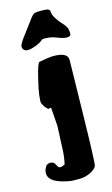

<svg xmlns="http://www.w3.org/2000/svg" viewBox="-159 -698 551 942"><g transform="rotate(-15 116.5 -227.0)"><path d="M43.5 -480.5Q15.6 -480.5 15.1 -505.4Q15.1 -517.6 46.4 -558.1Q77.6 -598.6 93 -620.4Q108.4 -642.1 117.4 -646.2Q126.5 -650.4 152.3 -650.4Q178.2 -650.4 188 -647Q197.8 -643.6 197.8 -631.3Q197.8 -619.1 209.7 -599.1Q221.7 -579.1 239.7 -560.5Q257.8 -542 261.2 -524.2Q264.6 -506.3 261.2 -498.5Q257.8 -490.7 241.5 -490.7Q225.1 -490.7 199 -501.2Q172.9 -511.7 151.9 -513.4Q130.9 -515.1 126 -514.2Q121.1 -513.2 112.1 -505.4Q103 -497.6 79.8 -489Q56.6 -480.5 43.5 -480.5ZM62 -176.3Q55.2 -184.1 47.4 -191.4L37.1 -209.5Q35.2 -214.4 35.2 -219.7L34.7 -221.2L37.6 -253.9Q40.5 -279.3 53.7 -333.5Q71.3 -408.2 81.5 -410.2Q130.4 -419.9 154.8 -419.9Q225.6 -419.9 226.1 -381.3Q226.1 -380.9 221.2 -122.3Q216.3 136.2 211.4 152.1Q206.5 168 179.4 181.6Q152.3 195.3 123 195.3H92.8Q72.8 195.3 36.1 185.1Q-30.3 166 -30.3 127V125Q-30.3 107.9 -17.6 90.3L-16.6 87.9L0 81.1L15.1 84Q22.9 86.9 29.1 99.6Q35.2 112.3 41 114.7Q46.9 117.2 55.9 114Q64.9 110.8 69.3 108.9Q77.1 78.6 79.1 39.6L84.5 -84L77.6 -178.2L64 -176.3Z"/></g></svg>

Font: Drukaatie burti
Style: Bold
Weight: 700
Version: Version 0.14